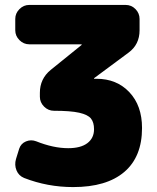

<svg xmlns="http://www.w3.org/2000/svg" viewBox="-20 -750 636 780"><path d="M372 -430Q454 -430 505.5 -375.5Q557 -321 557 -230Q557 -113 485 -51.5Q413 10 277 10Q173 10 78 -27Q56 -36 47 -58Q38 -80 45 -104L58 -146Q65 -167 85.5 -175.5Q106 -184 127 -176Q197 -148 257 -148Q308 -148 335 -168.5Q362 -189 362 -225Q362 -253 349.5 -268.5Q337 -284 302 -292Q267 -300 199 -300Q176 -300 159 -317Q142 -334 142 -357V-373Q142 -430 186 -466L311 -567Q312 -568 312 -569Q312 -570 311 -570H99Q76 -570 59 -587Q42 -604 42 -627V-673Q42 -696 59 -713Q76 -730 99 -730H490Q514 -730 530.5 -713Q547 -696 547 -673V-627Q547 -569 502 -536L363 -433Q362 -433 362 -431Q362 -430 363 -430Z"/></svg>

Font: Rounded Mplus 1c Black
Style: Regular
Weight: 900
Version: Version 1.059.20150529